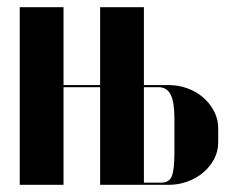

<svg xmlns="http://www.w3.org/2000/svg" viewBox="-20 -515 658 535"><path d="M35 -495V0H157V-272H259V0H450Q477 0 502 -9Q527 -18 546 -34Q565 -50 576.5 -71.5Q588 -93 588 -118V-157Q588 -183 576.5 -205Q565 -227 546 -243.5Q527 -260 502 -269Q477 -278 449 -278H381V-495H259V-278H157V-495ZM466 -90Q466 -41 458.5 -23.5Q451 -6 429 -6H381V-272H422Q445 -272 455.5 -251.5Q466 -231 466 -185Z"/></svg>

Font: Moniqa Black
Style: Regular
Weight: 900
Designer: Rajesh Rajput
Foundry: Rajesh Rajput
Version: Version 1.000